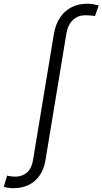

<svg xmlns="http://www.w3.org/2000/svg" viewBox="-150 -781 546 1023"><path d="M-77.6 221.7Q-87.4 221.7 -96.4 220.9Q-105.5 220.2 -113.8 218.3Q-122.1 216.3 -129.9 213.9L-111.8 154.3Q-104.5 157.2 -90.6 158.7Q-76.7 160.2 -68.8 160.2Q-31.7 160.2 -6.6 138.4Q18.6 116.7 25.9 72.3L137.2 -600.6Q146 -651.9 170.2 -687.7Q194.3 -723.6 231.2 -742.4Q268.1 -761.2 314.5 -761.2Q331.5 -761.2 346.2 -758.5Q360.8 -755.9 376 -752L356 -695.3Q347.7 -697.3 333.3 -698.5Q318.8 -699.7 304.7 -699.7Q265.6 -699.7 238.8 -674.8Q211.9 -649.9 203.6 -601.6L92.3 72.3Q84.5 120.6 61 154.1Q37.6 187.5 2.2 204.6Q-33.2 221.7 -77.6 221.7Z"/></svg>

Font: Inter Light
Style: Italic
Weight: 300
Italic angle: -9.3988°
Designer: Rasmus Andersson
Foundry: rsms
Version: Version 4.001;git-66647c0bb